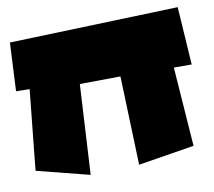

<svg xmlns="http://www.w3.org/2000/svg" viewBox="-63 -586 740 663"><g transform="rotate(-10 306.5 -255.0)"><path d="M8.3 -494.6 600.1 -514.2 613.3 -311H550.8L570.8 -33.2L374.5 -1.5L363.8 -313L221.2 -311.5L203.6 3.9L18.6 -43L47.4 -324.2L0 -325.2Z"/></g></svg>

Font: Lapsus Pro (theguybrush.com)
Style: Bold
Weight: 700
Designer: Jose Roses
Version: Version 1.00 February 9, 2018, initial release